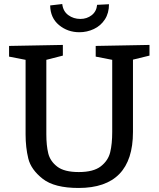

<svg xmlns="http://www.w3.org/2000/svg" viewBox="-20 -923 787 953"><path d="M722 -700V-647L640 -627V-268Q640 10 370 10Q250 10 192 -35.5Q134 -81 120.5 -136Q107 -191 107 -256V-626L25 -642V-695L292 -700V-647L210 -626V-256Q210 -201 219.5 -162Q229 -123 264 -96Q299 -69 371 -69Q444 -69 480.5 -97.5Q517 -126 527 -167.5Q537 -209 537 -268V-626L455 -642V-695ZM229 -896 289 -903Q293 -867 319 -848Q345 -829 379 -829Q411 -829 435 -847.5Q459 -866 462 -899L521 -902Q521 -858 500.5 -826.5Q480 -795 446 -779Q412 -763 374 -763Q316 -763 273 -798.5Q230 -834 229 -896Z"/></svg>

Font: Bitter Pro Medium
Style: Regular
Weight: 500
Designer: Sol Matas, and Bitter project Authors
Foundry: Sol Matas
Version: Version 1.010